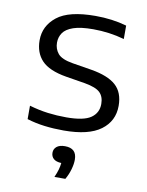

<svg xmlns="http://www.w3.org/2000/svg" viewBox="-87 -614 697 909"><g transform="rotate(10 261.0 -159.0)"><path d="M243 9.5Q194.5 9.5 150.5 4Q106.5 -1.5 66 -14V-78.5Q112.5 -65 155.8 -59.5Q199 -54 244.5 -54Q328 -54 362.5 -78Q397 -102 397 -145Q397 -180 377.2 -199.5Q357.5 -219 303 -228.5L211 -243.5Q127.5 -257.5 92.2 -294.8Q57 -332 57 -392Q57 -461 113.8 -506Q170.5 -551 298 -551Q379 -551 448.5 -531V-466.5Q375.5 -487 298.5 -487Q238 -487 203.2 -475Q168.5 -463 154.2 -442.2Q140 -421.5 140 -395Q140 -365 158.2 -342.8Q176.5 -320.5 230.5 -311.5L322.5 -296.5Q403.5 -283 441.5 -249Q479.5 -215 479.5 -150.5Q479.5 -77 421.2 -33.8Q363 9.5 243 9.5ZM238.5 233.5Q248 212 252.8 195.2Q257.5 178.5 259 163Q234 162 221.8 151Q209.5 140 209.5 122Q209.5 104 223 92.8Q236.5 81.5 263 81.5Q319.5 81.5 319.5 136.5Q319.5 158 312 184Q304.5 210 291 233.5Z"/></g></svg>

Font: Encode Sans Expanded Expanded
Style: Regular
Weight: 400
Width: 7
Designer: Multiple Designers
Foundry: Impallari Type
Version: Version 3.000; ttfautohint (v1.8.3) -l 8 -r 50 -G 200 -x 14 